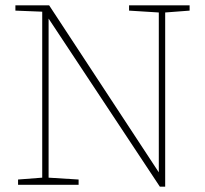

<svg xmlns="http://www.w3.org/2000/svg" viewBox="-20 -696 772 723"><path d="M466 -656V-676H694V-656L602 -649V7H582L163 -626V-27L276 -20V0H48V-20L139 -27V-652L38 -656V-676H165L578 -47V-649Z"/></svg>

Font: Source Serif 4 ExtraLight
Style: Regular
Weight: 200
Designer: Frank Grießhammer
Foundry: Adobe
Version: Version 4.005;hotconv 1.1.0;makeotfexe 2.6.0